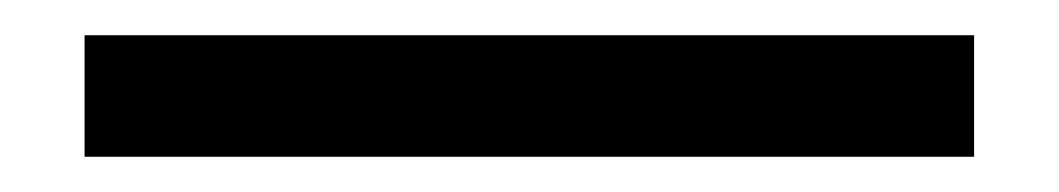

<svg xmlns="http://www.w3.org/2000/svg" viewBox="-20 11 601 109"><path d="M533 100H28V31H533Z"/></svg>

Font: Hind Colombo
Style: Regular
Weight: 400
Designer: Jyotish Sonowal, Aditi Pimprikar
Foundry: Indian Type Foundry
Version: Version 1.000;PS 1.0;hotconv 1.0.86;makeotf.lib2.5.63406; tt